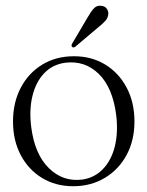

<svg xmlns="http://www.w3.org/2000/svg" viewBox="-20 -634 510 664"><path d="M236 -439.5Q296.5 -439.5 343.8 -410.8Q391 -382 418 -331Q445 -280 445 -214Q445 -148.5 417.8 -98Q390.5 -47.5 342.5 -18.8Q294.5 10 233 10Q172.5 10 125.5 -18.5Q78.5 -47 51.8 -97.5Q25 -148 25 -214Q25 -279.5 51.8 -330.5Q78.5 -381.5 126 -410.5Q173.5 -439.5 236 -439.5ZM264.5 -13Q306.5 -19 335.5 -48.8Q364.5 -78.5 376.8 -126.5Q389 -174.5 382 -235Q370 -331 321.8 -378.2Q273.5 -425.5 205.5 -417Q161.5 -411 132.8 -380.8Q104 -350.5 92.2 -302.2Q80.5 -254 88 -194.5Q100 -100.5 149 -52.5Q198 -4.5 264.5 -13ZM282.5 -573Q294 -593.5 304.5 -604.8Q315 -616 330 -614Q342.5 -613 349 -604.2Q355.5 -595.5 354.5 -585Q353.5 -572 344.2 -561.8Q335 -551.5 321.5 -541L240.5 -472.5Q233.5 -467.5 229.5 -472Q225 -476 230 -484Z"/></svg>

Font: Fraunces 144pt S050 Light
Style: Regular
Weight: 300
Version: Version 1.000; ttfautohint (v1.8.3)